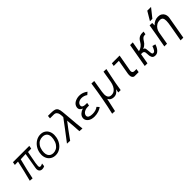

<svg xmlns="http://www.w3.org/2000/svg" viewBox="302 -2387 4195 4195"><g transform="rotate(-45 2400.0 -289.5)"><path d="M350 -81.5Q350 -96.5 354 -115Q358 -151.5 416 -481.5L259 -474.5Q190 -209 147.5 3.5L67.5 -3.5Q102.5 -141 128 -246.5Q153.5 -352 181.5 -481.5L81 -478L93.5 -550H598.5L586 -478L484 -474.5Q445.5 -258.5 430.5 -190Q421.5 -128 421.5 -105Q421.5 -82 429 -70.5Q436.5 -59 455 -59Q483.5 -59 523 -80.5L514 -7Q481.5 12 441.5 12Q397.5 12 373.8 -14Q350 -40 350 -81.5Z M647 -224.5Q647 -251.5 652.5 -283.5Q665 -359 707.5 -421.5Q750 -484 813 -520.5Q876 -557 947 -557Q1010.5 -557 1057.5 -528.2Q1104.5 -499.5 1129.8 -448.2Q1155 -397 1155 -331.5Q1155 -300 1149 -267Q1136 -191 1096 -129.2Q1056 -67.5 996 -31.8Q936 4 865.5 4Q801 4 751.2 -25.2Q701.5 -54.5 674.2 -106.5Q647 -158.5 647 -224.5ZM1076 -282.5Q1081.5 -316.5 1081.5 -341Q1081.5 -415.5 1043.2 -451.8Q1005 -488 940 -488Q891 -488 847.8 -467.2Q804.5 -446.5 772 -399.8Q739.5 -353 726 -279.5Q721 -249.5 721 -221Q721 -170 738.8 -135Q756.5 -100 788.2 -82.5Q820 -65 861.5 -65Q910 -65 953.8 -88Q997.5 -111 1030 -159.8Q1062.5 -208.5 1076 -282.5Z M1228 -19.5Q1320.5 -140.5 1405.5 -252.2Q1490.5 -364 1568.5 -470Q1567.5 -529.5 1559.5 -568.5Q1551.5 -607.5 1527.8 -631.2Q1504 -655 1459 -655H1343L1350 -725H1440.5Q1515 -725 1554.2 -711.2Q1593.5 -697.5 1612 -662.2Q1630.5 -627 1636.5 -557.5Q1645 -480.5 1656 -340Q1664 -237 1671 -158Q1678 -79 1688.5 3L1599.5 -3Q1597 -66 1589 -167.5Q1581 -269 1573 -355Q1511 -276 1452.2 -196Q1393.5 -116 1308.5 3L1215 -2.5Z M1904.5 -41Q1880.5 -61.5 1867.8 -87Q1855 -112.5 1855 -140.5Q1855 -151 1857.5 -164.5Q1866.5 -211 1905.5 -246.2Q1944.5 -281.5 2002.5 -300Q1963.5 -315.5 1944.8 -337.5Q1926 -359.5 1926 -391Q1926 -403.5 1928 -414Q1934 -447 1952.8 -473.2Q1971.5 -499.5 2002 -517.5Q2031 -535 2068.5 -545Q2106 -555 2146 -555Q2196.5 -555 2244.5 -538Q2289.5 -522.5 2335 -487.5L2279.5 -438.5Q2251.5 -459.5 2214.8 -471.2Q2178 -483 2144 -483Q2113 -483 2084.2 -473Q2055.5 -463 2035.2 -443Q2015 -423 2010 -394Q2009 -389.5 2009 -380.5Q2009 -350 2035 -335Q2061 -320 2109.5 -320H2156L2144 -250H2096Q2061.5 -250 2027.5 -237.8Q1993.5 -225.5 1969.8 -202.8Q1946 -180 1940.5 -149Q1939.5 -144.5 1939.5 -136Q1939.5 -99.5 1975 -81.8Q2010.5 -64 2071 -64Q2121 -64 2164.2 -76.5Q2207.5 -89 2239.5 -115L2287 -63Q2250 -32.5 2188.2 -12.8Q2126.5 7 2061.5 7Q2013 7 1973.2 -5Q1933.5 -17 1904.5 -41Z M2521.5 -553.5 2604.5 -550 2557 -261.5Q2551 -218.5 2551 -189Q2551 -130.5 2575 -97.2Q2599 -64 2656.5 -64Q2709.5 -64 2748.5 -94Q2787.5 -124 2811.2 -172Q2835 -220 2845.5 -275.5L2891.5 -550L2976.5 -546.5Q2963 -484.5 2939.8 -370Q2916.5 -255.5 2902 -181.5L2872.5 0H2799.5L2812.5 -86Q2787.5 -43.5 2750 -18.8Q2712.5 6 2664.5 6Q2618 6 2585 -11.2Q2552 -28.5 2528.5 -72L2460 237L2375.5 233.5Q2458.5 -113.5 2521.5 -553.5Z M3233.5 -101.5Q3233.5 -120 3237.5 -145L3296 -480H3137.5L3150 -550H3389L3320.5 -164.5Q3318 -149.5 3318 -140.5Q3318 -108.5 3335.2 -94.8Q3352.5 -81 3377.5 -81H3441Q3433.5 -37.5 3427.5 0H3306Q3274.5 0 3254 -26.8Q3233.5 -53.5 3233.5 -101.5Z M3842.5 -129Q3841.5 -141 3841.5 -149.5Q3840.5 -177 3836.8 -195.2Q3833 -213.5 3819.2 -227.2Q3805.5 -241 3778 -241H3742L3699.5 0H3616.5L3713.5 -550H3796.5L3755.5 -318.5Q3805 -327.5 3849.8 -362Q3894.5 -396.5 3920.5 -447Q3949.5 -500.5 3990.5 -525.2Q4031.5 -550 4089.5 -550H4129.5L4117.5 -480H4093Q4057 -480 4031.8 -456.8Q4006.5 -433.5 3984.5 -395Q3968 -370.5 3952.5 -352.5Q3937 -334.5 3911.8 -316.5Q3886.5 -298.5 3851.5 -287Q3873.5 -283.5 3884.5 -273.2Q3895.5 -263 3900.2 -242.2Q3905 -221.5 3907.5 -179.5Q3908.5 -172 3909.2 -164Q3910 -156 3910.5 -147.5Q3912 -121.5 3914.8 -105.5Q3917.5 -89.5 3925.5 -78.2Q3933.5 -67 3949.5 -67Q3981.5 -67 4002.8 -101.8Q4024 -136.5 4043 -191L4115.5 -171Q4103.5 -130.5 4081 -91Q4058.5 -51.5 4024.5 -24.2Q3990.5 3 3947.5 3Q3883.5 3 3862.8 -38.5Q3842 -80 3842.5 -129Z M4649.5 -364Q4649.5 -423 4628 -450.5Q4606.5 -478 4556 -478Q4504 -478 4461.5 -453.2Q4419 -428.5 4392 -387.5Q4365 -346.5 4356.5 -299L4304.5 0H4221.5L4249 -154L4252 -170Q4271 -279.5 4275 -294Q4286 -364 4319.5 -553L4396.5 -550L4396 -474.5Q4433 -517 4480.2 -538Q4527.5 -559 4579.5 -559Q4634.5 -559 4671.5 -536.2Q4708.5 -513.5 4726.2 -476.8Q4744 -440 4744 -397.5Q4744 -382 4740.5 -361L4650 157.5H4566L4631 -209Q4649.5 -310.5 4649.5 -364ZM4388 -611 4510 -816H4626.5L4463 -611Z"/></g></svg>

Font: JuliaMono
Style: Italic
Weight: 400
Italic angle: -9°
Monospace: yes
Designer: cormullion
Foundry: corm
Version: Version 0.057; ttfautohint (v1.8.4)